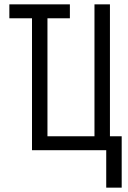

<svg xmlns="http://www.w3.org/2000/svg" viewBox="-20 -690 590 882"><path d="M468 172V0H127V-606H23V-670H301V-606H198V-64H414V-670H485V-64H539V172Z"/></svg>

Font: Lode
Style: Regular
Weight: 400
Monospace: yes
Designer: Belleve Invis
Foundry: Belleve Invis
Version: Version 29.2.0; ttfautohint (v1.8.3)